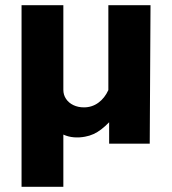

<svg xmlns="http://www.w3.org/2000/svg" viewBox="-20 -550 659 735"><path d="M62.5 -530H222.5V-206Q222.5 -186.9 232.7 -171.6Q242.9 -156.2 260.9 -147.6Q278.9 -139 301.5 -139Q332.2 -139 356.5 -156.7Q380.8 -174.4 394.8 -205.2V-530H556.2L553.2 0H397.8V-82Q382.1 -65.9 367.6 -54.8Q353 -43.6 337.8 -36.7Q322.6 -29.8 305.8 -26.8Q283.9 -22.6 262.8 -24.4Q241.6 -26.1 222.5 -34.8V165H62.5Z"/></svg>

Font: Public Sans VF
Style: Regular
Weight: 400
Designer: Pablo Impallari, Rodrigo Fuenzalida (Modified by Dan O. Williams and USWDS)
Version: Version 1.003